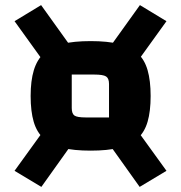

<svg xmlns="http://www.w3.org/2000/svg" viewBox="-20 -719 710 752"><path d="M335 -129Q269 -129 224 -140Q179 -151 151.5 -176Q124 -201 112 -242Q100 -283 100 -343Q100 -403 112.5 -444Q125 -485 152 -510.5Q179 -536 224 -547Q269 -558 335 -558Q401 -558 446 -547Q491 -536 518.5 -511Q546 -486 558 -444.5Q570 -403 570 -343Q570 -283 558 -242Q546 -201 518.5 -176Q491 -151 446 -140Q401 -129 335 -129ZM142 13 37 -50 183 -252 286 -189ZM316 -259H407V-390Q407 -412 395.5 -419.5Q384 -427 349 -427H261V-296Q261 -274 271.5 -266.5Q282 -259 316 -259ZM488 -436 381 -494 528 -699 632 -636ZM527 13 383 -189 486 -252 632 -50ZM181 -436 37 -636 141 -699 288 -494Z"/></svg>

Font: Changa ExtraLight ExtraBold
Style: Regular
Weight: 800
Version: Version 3.002; ttfautohint (v1.8.2)